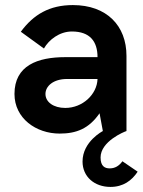

<svg xmlns="http://www.w3.org/2000/svg" viewBox="-20 -516 563 756"><path d="M462 119C449 137 433 147 412 147C393 147 376 139 376 104C376 41 468 3 478 0V-296C478 -415 400 -496 267 -496C175 -496 112 -459 62 -391L153 -325C172 -359 214 -392 263 -392C334 -392 364 -353 364 -291H237C128 -291 37 -258 37 -146C37 -50 122 10 215 10C280 10 330 -9 372 -70L385 0C385 0 305 41 305 120C305 180 352 220 415 220C465 220 499 195 522 160ZM237 -91C191 -91 159 -114 159 -146C159 -177 190 -205 244 -205H364C362 -144 305 -91 237 -91Z"/></svg>

Font: FREAK Grotesk
Style: Bold
Weight: 700
Designer: La Scuola Open Source
Foundry: La Scuola Open Source
Version: Version 1.000;PS 1.0;hotconv 1.0.72;makeotf.lib2.5.5900